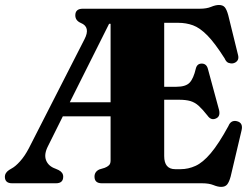

<svg xmlns="http://www.w3.org/2000/svg" viewBox="-28 -735 1001 770"><path d="M415.5 -91V-268.5H224L164.5 -149Q147.5 -116 156.8 -92.2Q166 -68.5 194.5 -58.5L207 -53Q225.5 -43.5 225.5 -26.5Q225.5 0 196.5 0H20.5Q-8.5 0 -8.5 -26.5Q-8.5 -41.5 8 -53L18 -59Q33.5 -67 52.2 -87.8Q71 -108.5 87.5 -140L310.5 -577Q336.5 -626.5 296 -643Q274 -652.5 274 -673.5Q274 -700 304 -700H773Q800.5 -700 818.5 -707.5Q836.5 -715 850 -715Q866 -715 873.8 -705.5Q881.5 -696 887.5 -673.5L927 -513Q930 -500 924 -491.8Q918 -483.5 906.5 -481Q897.5 -479.5 888.2 -483Q879 -486.5 873 -500.5Q834 -562 803.8 -592.8Q773.5 -623.5 746 -633.5Q718.5 -643.5 687.5 -643.5H630.5V-387H679.5Q716.5 -387 732.2 -403.2Q748 -419.5 757.5 -460.5Q762.5 -480 781 -480Q800.5 -480 806 -458L850.5 -294Q857 -266.5 836 -259Q818 -252 804.5 -271Q784.5 -296.5 769 -310.5Q753.5 -324.5 735.2 -329.8Q717 -335 690 -335H630.5V-109Q630.5 -56.5 675 -56.5H696Q727 -56.5 756.2 -69.8Q785.5 -83 817.2 -120.5Q849 -158 888 -229.5Q898 -254.5 922 -249Q948.5 -242.5 940.5 -211L897 -27Q891 -5 883 4.8Q875 14.5 859 14.5Q845.5 14.5 827.8 7.2Q810 0 782 0H380.5Q351 0 351 -26.5Q351 -46.5 370.5 -55.5L392 -62Q402.5 -66 409 -72.2Q415.5 -78.5 415.5 -91ZM409.5 -639.5 252 -325H415.5V-639.5Z"/></svg>

Font: Fraunces 144pt Soft Black
Style: Regular
Weight: 900
Version: Version 1.000;[b76b70a41]